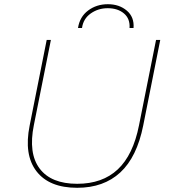

<svg xmlns="http://www.w3.org/2000/svg" viewBox="-20 -890 808 913"><path d="M347 3Q214 3 153.5 -75.5Q93 -154 121 -293L202 -700H222L141 -295Q114 -161 168.5 -88.5Q223 -16 347 -16Q467 -16 540 -84.5Q613 -153 641 -294L722 -700H742L661 -293Q631 -143 552 -70Q473 3 347 3ZM351 -757Q359 -810 399 -840Q439 -870 493 -870Q547 -870 583 -839.5Q619 -809 615 -757H596Q599 -801 569.5 -826Q540 -851 492 -851Q447 -851 411.5 -826Q376 -801 370 -757Z"/></svg>

Font: Montserrat Thin
Style: Italic
Weight: 100
Italic angle: -11.3°
Designer: Julieta Ulanovsky
Foundry: Julieta Ulanovsky
Version: Version 9.000; ttfautohint (v1.8.4.7-5d5b)